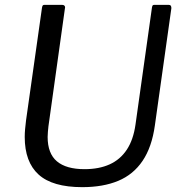

<svg xmlns="http://www.w3.org/2000/svg" viewBox="-20 -762 749 792"><path d="M618.9 -245Q606.5 -155.3 568.3 -98.7Q530.1 -42 467.7 -16Q405.3 10 319.2 10Q196.6 10 139.3 -41.9Q82 -93.8 82 -197Q82 -212.7 83.6 -230.2Q85.2 -247.7 87.5 -266.1L153.2 -730.1Q154.5 -737.4 156.5 -739.7Q158.6 -742 163.7 -742H236.3Q243.1 -742 246.4 -737.8Q249.7 -733.7 247.7 -726.6L179.8 -241Q178.8 -229 177.6 -218.5Q176.5 -208 176.5 -197.2Q176.5 -128.8 214.8 -96.5Q253.2 -64.2 328.7 -64.2Q388.6 -64.2 432.3 -84Q476.1 -103.8 503.2 -144.8Q530.2 -185.7 539 -248.7L606.9 -731.5Q608.2 -738.2 610.1 -740.1Q612 -742 617.4 -742H676.1Q682.2 -742 684.8 -737.8Q687.4 -733.7 686.8 -727.3L618.9 -245Z"/></svg>

Font: Libre Franklin Thin
Style: Italic
Weight: 100
Italic angle: -8°
Designer: Pablo Impallari, Rodrigo Fuenzalida, Nhung Nguyen
Foundry: Impallari Type
Version: Version 3.000